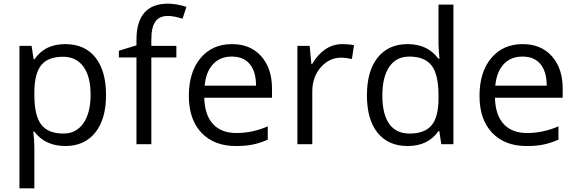

<svg xmlns="http://www.w3.org/2000/svg" viewBox="-20 -785 3135 1045"><path d="M335 9.8Q282.7 9.8 239.5 -9.5Q196.3 -28.8 167 -68.8H161.1Q167 -22 167 20V240.2H85.9V-535.2H151.9L163.1 -461.9H167Q198.2 -505.9 239.7 -525.4Q281.2 -544.9 335 -544.9Q441.4 -544.9 499.3 -472.2Q557.1 -399.4 557.1 -268.1Q557.1 -136.2 498.3 -63.2Q439.5 9.8 335 9.8ZM323.2 -476.1Q241.2 -476.1 204.6 -430.7Q168 -385.3 167 -286.1V-268.1Q167 -155.3 204.6 -106.7Q242.2 -58.1 325.2 -58.1Q394.5 -58.1 433.8 -114.3Q473.1 -170.4 473.1 -269Q473.1 -369.1 433.8 -422.6Q394.5 -476.1 323.2 -476.1Z M939.9 -472.2H803.7V0H722.7V-472.2H627V-508.8L722.7 -538.1V-567.9Q722.7 -765.1 895 -765.1Q937.5 -765.1 994.6 -748L973.6 -683.1Q926.8 -698.2 893.6 -698.2Q847.7 -698.2 825.7 -667.7Q803.7 -637.2 803.7 -569.8V-535.2H939.9Z M1263.7 9.8Q1145 9.8 1076.4 -62.5Q1007.8 -134.8 1007.8 -263.2Q1007.8 -392.6 1071.5 -468.8Q1135.3 -544.9 1242.7 -544.9Q1343.3 -544.9 1401.9 -478.8Q1460.4 -412.6 1460.4 -304.2V-252.9H1091.8Q1094.2 -158.7 1139.4 -109.9Q1184.6 -61 1266.6 -61Q1353 -61 1437.5 -97.2V-24.9Q1394.5 -6.3 1356.2 1.7Q1317.9 9.8 1263.7 9.8ZM1241.7 -477.1Q1177.2 -477.1 1138.9 -435.1Q1100.6 -393.1 1093.8 -318.8H1373.5Q1373.5 -395.5 1339.4 -436.3Q1305.2 -477.1 1241.7 -477.1Z M1842.8 -544.9Q1878.4 -544.9 1906.7 -539.1L1895.5 -463.9Q1862.3 -471.2 1836.9 -471.2Q1772 -471.2 1725.8 -418.5Q1679.7 -365.7 1679.7 -287.1V0H1598.6V-535.2H1665.5L1674.8 -436H1678.7Q1708.5 -488.3 1750.5 -516.6Q1792.5 -544.9 1842.8 -544.9Z M2371.1 -71.8H2366.7Q2310.5 9.8 2198.7 9.8Q2093.8 9.8 2035.4 -62Q1977.1 -133.8 1977.1 -266.1Q1977.1 -398.4 2035.6 -471.7Q2094.2 -544.9 2198.7 -544.9Q2307.6 -544.9 2365.7 -465.8H2372.1L2368.7 -504.4L2366.7 -542V-759.8H2447.8V0H2381.8ZM2209 -58.1Q2292 -58.1 2329.3 -103.3Q2366.7 -148.4 2366.7 -249V-266.1Q2366.7 -379.9 2328.9 -428.5Q2291 -477.1 2208 -477.1Q2136.7 -477.1 2098.9 -421.6Q2061 -366.2 2061 -265.1Q2061 -162.6 2098.6 -110.4Q2136.2 -58.1 2209 -58.1Z M2845.7 9.8Q2727.1 9.8 2658.4 -62.5Q2589.8 -134.8 2589.8 -263.2Q2589.8 -392.6 2653.6 -468.8Q2717.3 -544.9 2824.7 -544.9Q2925.3 -544.9 2983.9 -478.8Q3042.5 -412.6 3042.5 -304.2V-252.9H2673.8Q2676.3 -158.7 2721.4 -109.9Q2766.6 -61 2848.6 -61Q2935.1 -61 3019.5 -97.2V-24.9Q2976.6 -6.3 2938.2 1.7Q2899.9 9.8 2845.7 9.8ZM2823.7 -477.1Q2759.3 -477.1 2720.9 -435.1Q2682.6 -393.1 2675.8 -318.8H2955.6Q2955.6 -395.5 2921.4 -436.3Q2887.2 -477.1 2823.7 -477.1Z"/></svg>

Font: HunimalSansv1.5
Style: Regular
Weight: 400
Foundry: Ascender Corporation
Version: Version 1.10